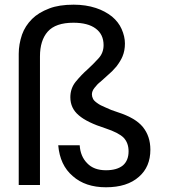

<svg xmlns="http://www.w3.org/2000/svg" viewBox="-20 -791 721 821"><path d="M60.1 -561Q60.1 -601.6 74.2 -643.1Q87.4 -680.2 117.2 -710Q144.5 -737.3 190.9 -754.9Q232.4 -771 294.9 -771Q346.7 -771 390.1 -756.8Q428.7 -744.1 459 -720.2Q486.8 -696.8 500 -667Q514.2 -634.8 514.2 -605Q514.2 -574.2 503.9 -549.8Q496.1 -530.8 478 -506.8Q458.5 -483.9 443.8 -472.2Q442.9 -471.2 410.2 -441.9Q396 -431.2 383.8 -415Q373 -401.4 373 -387.2Q373 -377.9 377.9 -368.2Q382.3 -359.4 396 -350.1Q409.2 -340.3 430.2 -332Q455.1 -319.8 483.9 -311Q559.6 -286.6 590.8 -248Q623 -208.5 623 -150.9Q623 -77.6 574.2 -35.2Q523.9 9.8 433.1 9.8Q344.7 9.8 291 -38.1Q236.3 -84.5 229 -169.9H320.8Q323.7 -122.1 353 -92.8Q381.3 -63 433.1 -63Q480.5 -63 505.9 -84Q529.8 -105 529.8 -144Q529.8 -179.7 508.8 -202.1Q487.3 -223.6 431.2 -242.2Q351.6 -267.6 316.9 -297.9Q280.8 -328.1 280.8 -375Q280.8 -412.6 303.2 -440.9Q328.6 -471.7 352.1 -492.2Q378.4 -516.1 400.9 -541Q422.9 -564.5 422.9 -598.1Q422.9 -644 389.2 -668.9Q356 -693.8 293.9 -693.8Q217.8 -693.8 184.1 -655.8Q150.9 -618.2 150.9 -549.8V0H60.1Z"/></svg>

Font: PoppinsZ
Style: Regular
Weight: 400
Designer: Ninad Kale (Devanagari), Jonny Pinhorn (Latin)
Foundry: Indian Type Foundry
Version: Version 3.002;FEAKit 1.0